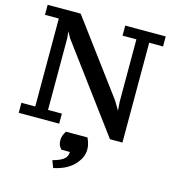

<svg xmlns="http://www.w3.org/2000/svg" viewBox="-139 -819 1098 1219"><g transform="rotate(15 410.0 -209.0)"><path d="M532 -705H798V-639H707V17H625L215 -536L174 -609H188L197 -536V-61H288V5H22V-61H113V-639H22V-705H239L592 -230L641 -148H629L623 -229V-639H532ZM306 240Q353 228 376.5 210Q400 192 400 163V161H344Q330 145 326 131.5Q322 118 322 104Q322 74 343 43H484Q503 82 503 117Q503 149 488.5 176.5Q474 204 451 226Q428 248 397 263Q366 278 324 287Z"/></g></svg>

Font: PT Serif Caption
Style: Semibold
Weight: 600
Designer: A.Korolkova, O.Umpeleva, V.Yefimov
Foundry: ParaType Ltd
Version: Version 1.00;May 2, 2020;FontCreator 12.0.0.2544 64-bit